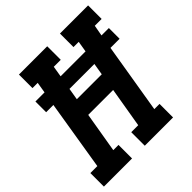

<svg xmlns="http://www.w3.org/2000/svg" viewBox="-202 -874 1013 1013"><g transform="rotate(-45 304.5 -367.5)"><path d="M-4 0V-101H48L112 -493H58V-573H126L136 -634H97V-735H308V-634H256L246 -573H432L442 -634H403V-735H613V-634H562L551 -573H606V-493H538L473 -101H512V0H301V-101H353L391 -326H205L167 -101H206V0ZM221 -427H407L418 -493H232Z"/></g></svg>

Font: Iosevka Curly Slab Extended
Style: Bold Italic
Weight: 700
Width: 7
Italic angle: -9°
Monospace: yes
Designer: Belleve Invis
Foundry: Belleve Invis
Version: Version 11.0.0; ttfautohint (v1.8.3)